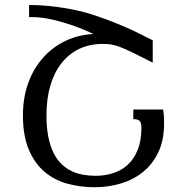

<svg xmlns="http://www.w3.org/2000/svg" viewBox="-20 -747 745 777"><path d="M72.8 -280.3Q72.8 -351.6 94.2 -410.9Q115.7 -470.2 154.1 -513.2Q192.4 -556.2 244.6 -581.3Q296.9 -606.4 358.4 -609.4Q332 -622.1 300.5 -634.3Q269 -646.5 236.3 -656.2Q203.6 -666 171.4 -671.9Q139.2 -677.7 111.3 -677.7H97.7V-726.6H110.8Q127.9 -726.6 155.8 -724.6Q183.6 -722.7 218 -718Q252.4 -713.4 290.8 -705.1Q329.1 -696.8 367.2 -683.6Q405.8 -670.4 434.6 -659.2Q463.4 -647.9 489 -636.7Q514.6 -625.5 540.3 -612.8Q565.9 -600.1 598.1 -584V-493.2Q549.3 -518.6 518.6 -533.4Q487.8 -548.3 466.8 -556.4Q445.8 -564.5 430.2 -566.9Q414.6 -569.3 396.5 -569.3Q342.8 -569.3 300.5 -549.1Q258.3 -528.8 228.8 -491.2Q199.2 -453.6 183.6 -400.1Q168 -346.7 168 -280.8Q168 -231 175.5 -193.4Q183.1 -155.8 196.5 -128.7Q210 -101.6 228.5 -83.5Q247.1 -65.4 269 -54.9Q291 -44.4 315.7 -40Q340.3 -35.6 366.2 -35.6Q404.8 -35.6 438.7 -46.6Q472.7 -57.6 497.8 -81.1Q522.9 -104.5 537.6 -141.4Q552.2 -178.2 552.2 -229.5Q552.2 -249 545.4 -256.8Q538.6 -264.6 524.4 -264.6H519.5V-303.7H640.1Q642.6 -289.1 643.3 -274.7Q644 -260.3 644 -247.1Q644 -180.2 621.1 -131.6Q598.1 -83 559.3 -51.5Q520.5 -20 469.5 -4.6Q418.5 10.7 362.3 10.7Q304.2 10.7 251.7 -3.9Q199.2 -18.6 159.4 -52.5Q119.6 -86.4 96.2 -142.3Q72.8 -198.2 72.8 -280.3Z"/></svg>

Font: Arian AMU Serif
Style: Regular
Weight: 400
Designer: Ruben Hakobyan (Tarumian)
Foundry: Ruben Hakobyan (Tarumian)
Version: Version 1.002